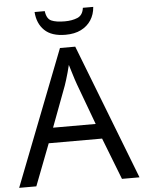

<svg xmlns="http://www.w3.org/2000/svg" viewBox="-60 -966 760 1014"><g transform="rotate(-5 319.5 -459.0)"><path d="M545 0 459 -221H176L91 0H0L279 -717H360L638 0ZM352 -517Q349 -525 342 -546Q335 -567 328.5 -589.5Q322 -612 318 -624Q313 -604 307.5 -583.5Q302 -563 296.5 -546Q291 -529 287 -517L206 -301H432ZM473 -918Q470 -878 450.5 -848Q431 -818 397 -801Q363 -784 315 -784Q241 -784 203.5 -820.5Q166 -857 162 -918H216Q221 -877 246 -866Q271 -855 317 -855Q356 -855 384.5 -867Q413 -879 418 -918Z"/></g></svg>

Font: Noto Sans Khmer
Style: Regular
Weight: 400
Designer: Danh Hong and the Monotype Design Team
Foundry: Monotype Imaging Inc.
Version: Version 2.003